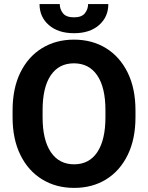

<svg xmlns="http://www.w3.org/2000/svg" viewBox="-20 -916 729 946"><path d="M647.5 -372.1V-338.4Q647.5 -230.5 609.1 -152.3Q570.8 -74.2 502.9 -32.2Q435.1 9.8 345.2 9.8Q256.3 9.8 187.7 -32.2Q119.1 -74.2 80.6 -152.3Q42 -230.5 42 -338.4V-372.1Q42 -480.5 80.3 -558.6Q118.7 -636.7 187 -678.7Q255.4 -720.7 344.2 -720.7Q434.1 -720.7 502.2 -678.7Q570.3 -636.7 608.9 -558.6Q647.5 -480.5 647.5 -372.1ZM499.5 -338.4V-373Q499.5 -485.4 459 -544.7Q418.5 -604 344.2 -604Q270 -604 230 -544.7Q189.9 -485.4 189.9 -373V-338.4Q189.9 -226.6 230.5 -166.5Q271 -106.4 345.2 -106.4Q419.4 -106.4 459.5 -166.5Q499.5 -226.6 499.5 -338.4ZM414.1 -896H513.7Q513.7 -832.5 468 -792.5Q422.4 -752.4 344.7 -752.4Q266.6 -752.4 220.7 -792.5Q174.8 -832.5 174.8 -896H274.4Q274.4 -870.6 290.3 -850.6Q306.2 -830.6 344.7 -830.6Q382.3 -830.6 398.2 -850.6Q414.1 -870.6 414.1 -896Z"/></svg>

Font: Vazirmatn RD UI
Style: Bold
Weight: 700
Designer: Saber Rastikerdar
Foundry: Saber Rastikerdar
Version: Version 33.003